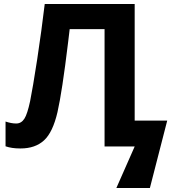

<svg xmlns="http://www.w3.org/2000/svg" viewBox="-20 -734 878 962"><path d="M654.8 -713.9H204.1C193.8 -627 181.2 -534.7 166.5 -437.5C151.4 -339.8 139.6 -269.5 130.9 -227.1C121.6 -184.1 112.3 -154.8 102.1 -139.2C91.8 -123 78.1 -115.2 61 -115.2C44.4 -115.2 26.9 -118.7 7.8 -125V-1C28.8 6.3 52.7 9.8 80.1 9.8H83.5C132.3 9.8 171.4 -3.9 200.7 -30.8C230 -57.6 252.4 -105 268.1 -172.4C283.2 -239.3 301.3 -356 321.3 -522.5L329.1 -587.9H503.9V0H654.8L563 208H731L817.9 -129.9H654.8Z"/></svg>

Font: Noto Reveo Sans
Style: Bold
Weight: 700
Designer: Monotype Design team
Foundry: Monotype Imaging Inc.
Version: Version 1.04